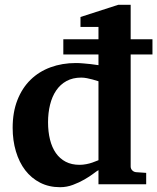

<svg xmlns="http://www.w3.org/2000/svg" viewBox="-20 -760 649 792"><path d="M386.2 -424.8Q374.5 -428.7 361.8 -432.1Q351.1 -435.1 338.6 -437.5Q326.2 -439.9 314.9 -439.9Q280.3 -439.9 254.4 -425.8Q228.5 -411.6 211.7 -386.7Q194.8 -361.8 186.5 -328.1Q178.2 -294.4 178.2 -255.9Q178.2 -216.3 186.3 -184.1Q194.3 -151.9 210.4 -128.7Q226.6 -105.5 251 -92.8Q275.4 -80.1 308.1 -80.1Q321.8 -80.1 335.7 -82.8Q349.6 -85.4 360.8 -89.4Q374 -93.8 386.2 -99.1ZM519 -535.2V-73.2Q519 -64 525.4 -57.4Q531.7 -50.8 541 -49.8L583 -46.9V0H386.2V-58.1Q380.4 -55.2 365.2 -43.7Q350.1 -32.2 328.6 -19.8Q307.1 -7.3 281.2 2.4Q255.4 12.2 228 12.2Q182.1 12.2 145.8 -6.3Q109.4 -24.9 84.2 -57.6Q59.1 -90.3 45.7 -135.3Q32.2 -180.2 32.2 -232.9Q32.2 -297.4 51.8 -347.2Q71.3 -397 106 -430.9Q140.6 -464.8 188.5 -482.4Q236.3 -500 293 -500Q307.1 -500 323.5 -498.5Q339.8 -497.1 354 -495.6Q370.1 -493.7 386.2 -491.2V-535.2H241.2V-598.1H386.2V-648.9H312V-689.9L467.8 -740.2H519V-598.1H608.9V-535.2Z"/></svg>

Font: Charis SIL
Style: Bold
Weight: 700
Foundry: SIL International
Version: Version 4.112